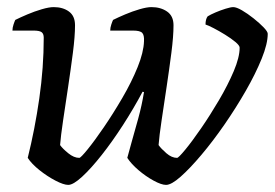

<svg xmlns="http://www.w3.org/2000/svg" viewBox="-20 -520 773 540"><path d="M172 0Q159 0 136 -12Q113 -24 91 -41.5Q69 -59 58 -76Q78 -156 90.5 -243Q103 -330 103 -414Q103 -425 97 -429.5Q91 -434 74 -434H15Q15 -442 18 -451Q21 -460 23 -464Q37 -471 57 -479.5Q77 -488 97.5 -494Q118 -500 131 -500Q157 -500 174 -487.5Q191 -475 191 -449Q191 -418 185 -371.5Q179 -325 171.5 -275Q164 -225 157.5 -181.5Q151 -138 149 -112Q156 -102 172 -89Q188 -76 203 -76Q207 -76 226.5 -100Q246 -124 272 -162Q298 -200 324 -244.5Q350 -289 367 -331Q384 -373 385 -404Q386 -421 380 -427.5Q374 -434 354 -434H290Q290 -442 293 -451Q296 -460 298 -464Q312 -471 332 -479.5Q352 -488 372.5 -494Q393 -500 406 -500Q432 -500 450 -487.5Q468 -475 468 -449Q468 -418 462 -371.5Q456 -325 448.5 -275Q441 -225 434.5 -181.5Q428 -138 426 -112Q433 -102 448 -89Q463 -76 478 -76Q482 -76 501 -99Q520 -122 545.5 -159Q571 -196 596 -238.5Q621 -281 637.5 -320Q654 -359 654 -386Q654 -392 642 -402Q630 -412 613 -422.5Q596 -433 580.5 -441Q565 -449 558 -451Q558 -466 564 -474Q572 -479 586 -485Q600 -491 614.5 -495.5Q629 -500 636 -500Q645 -500 660.5 -491Q676 -482 693 -468.5Q710 -455 721.5 -443Q733 -431 733 -425Q733 -397 716 -355Q699 -313 671.5 -265Q644 -217 611.5 -170Q579 -123 546.5 -84.5Q514 -46 488 -23Q462 0 447 0Q434 0 412 -12Q390 -24 369.5 -41.5Q349 -59 338 -76Q342 -92 350.5 -121.5Q359 -151 369 -187.5Q379 -224 385 -261L381 -262Q356 -215 326 -168.5Q296 -122 266 -84Q236 -46 211 -23Q186 0 172 0Z"/></svg>

Font: Texturina 72pt 72pt Medium
Style: Italic
Weight: 500
Italic angle: -11°
Designer: Guillermo Torres Carreño
Foundry: Omnibus-Type
Version: Version 1.002; ttfautohint (v1.8.3)